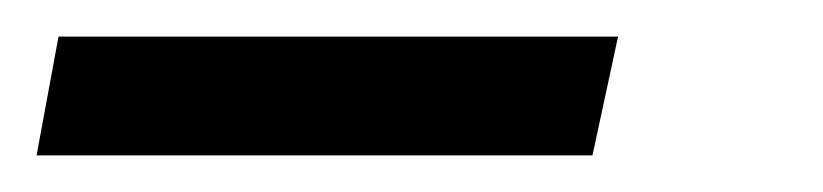

<svg xmlns="http://www.w3.org/2000/svg" viewBox="-124 88 450 105"><path d="M-104 173 -92 108H214L200 173Z"/></svg>

Font: Saira Ultra Condensed Medium
Style: Italic
Weight: 500
Width: 1
Italic angle: -12°
Designer: Hector Gatti with collaboration of the Omnibus-Type team
Foundry: Omnibus-Type
Version: Version 1.001; ttfautohint (v1.8)